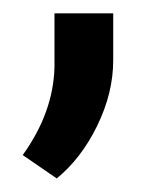

<svg xmlns="http://www.w3.org/2000/svg" viewBox="-20 -127 236 289"><path d="M65.4 141.6C89.8 121.7 110.1 95.4 126.2 62.5C142.3 29.6 150.4 -3.3 150.4 -36.1V-106.9H62V-25.4C60.7 19.9 44.8 63.8 14.2 106.4Z"/></svg>

Font: Roboto Condensed
Style: Regular
Weight: 400
Designer: Google
Version: Version 2.134; 2016